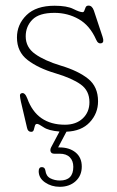

<svg xmlns="http://www.w3.org/2000/svg" viewBox="-20 -474 428 702"><path d="M217.5 -18Q258 -18 282.5 -41Q307 -64 307 -100.5Q307 -142.5 275.2 -165.2Q243.5 -188 183 -206Q120 -224.5 81 -254.5Q42 -284.5 42 -337Q42 -384.5 77 -418.8Q112 -453 179.5 -453Q225 -453 248.2 -441.2Q271.5 -429.5 282 -429.5Q286.5 -429.5 288.5 -435.5Q290.5 -441.5 293.2 -447.5Q296 -453.5 304 -453.5Q316.5 -453.5 323 -436L355 -339.5Q362 -319 351 -316Q338.5 -312.5 331.5 -329Q308.5 -381 268 -404Q227.5 -427 179 -427Q123 -427 98.5 -402.2Q74 -377.5 74 -341Q74 -301 108.5 -276.5Q143 -252 202.5 -234Q266 -215 302.2 -186Q338.5 -157 338.5 -103.5Q338.5 -59.5 308.2 -27Q278 5.5 223 7.5L192.5 65Q194.5 65 198 65Q234 65 256.5 83.5Q279 102 279 135Q279 168 256.5 188.5Q234 209 198.5 209Q168 209 144.8 193Q121.5 177 121.5 152Q121.5 137 133 137Q144 137 146 149.5Q148.5 170 164.2 178Q180 186 199 186Q248 186 248 136Q248 114 235.2 101Q222.5 88 198 88H178.5Q168 88 165.2 80.5Q162.5 73 167 64.5L197.5 7Q157 3.5 139.2 -8.8Q121.5 -21 115.5 -21Q109.5 -21 107.5 -13.8Q105.5 -6.5 103.5 0.8Q101.5 8 94 8Q82 8 79 -6L56.5 -102Q53.5 -116 53 -123.5Q52.5 -131 58.5 -133Q71 -137.5 80 -113.5Q114.5 -18 217.5 -18Z"/></svg>

Font: Fraunces 72pt SuperSoft Thin
Style: Regular
Weight: 100
Version: Version 1.000;[b76b70a41]